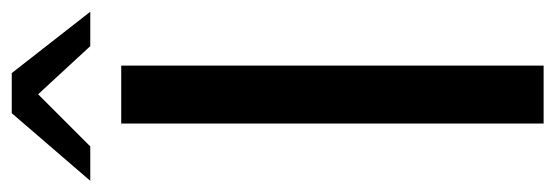

<svg xmlns="http://www.w3.org/2000/svg" viewBox="-364 -632 968 335"><g transform="rotate(-90 120.5 -464.0)"><path d="M73 0V-737H174V0ZM-27 -791 91 -928H161L268 -791H208L124 -882L33 -791Z"/></g></svg>

Font: Exo Thin Medium
Style: Regular
Weight: 500
Version: Version 2.000